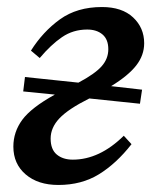

<svg xmlns="http://www.w3.org/2000/svg" viewBox="-20 -513 440 546"><path d="M146 13Q88 13 53 -17Q18 -47 18 -96Q18 -138 43.5 -172.5Q69 -207 136 -244L46 -253L51 -294L203 -278Q250 -303 269 -324.5Q288 -346 288 -373Q288 -401 271.5 -415Q255 -429 228 -429Q188 -429 156.5 -407.5Q125 -386 93 -348L68 -369Q102 -423 150.5 -458Q199 -493 270 -493Q327 -493 358.5 -463.5Q390 -434 390 -390Q390 -356 367.5 -327Q345 -298 296 -268L384 -258L378 -218L234 -233Q174 -203 149 -176.5Q124 -150 124 -119Q124 -88 141.5 -73.5Q159 -59 187 -59Q263 -59 332 -127L354 -103Q311 -48 261.5 -17.5Q212 13 146 13Z"/></svg>

Font: Source Serif 4 Semibold
Style: Italic
Weight: 600
Italic angle: -12°
Designer: Frank Grießhammer
Foundry: Adobe
Version: Version 4.005;hotconv 1.1.0;makeotfexe 2.6.0